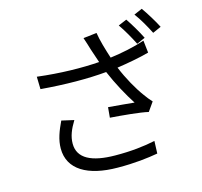

<svg xmlns="http://www.w3.org/2000/svg" viewBox="-125 -1000 1251 1188"><g transform="rotate(-15 500.0 -406.5)"><path d="M773 -822 719 -799C746 -761 780 -701 800 -660L854 -684C834 -725 798 -786 773 -822ZM883 -862 830 -839C859 -801 891 -744 913 -700L967 -724C948 -762 910 -824 883 -862ZM302 -305 223 -323C195 -264 175 -212 175 -156C175 -21 295 48 485 49C597 50 681 39 744 28L747 -52C678 -37 591 -27 490 -28C341 -29 254 -71 254 -166C254 -213 272 -256 302 -305ZM147 -624 149 -544C307 -531 450 -530 569 -541C604 -458 652 -371 690 -313C654 -317 580 -323 524 -328L518 -262C590 -257 711 -246 760 -234L800 -291C785 -307 770 -325 757 -344C719 -395 675 -473 644 -549C711 -559 790 -573 851 -590L842 -669C774 -646 691 -629 619 -620C600 -678 581 -743 574 -790L488 -780C498 -753 506 -723 513 -701L543 -612C434 -604 294 -606 147 -624Z"/></g></svg>

Font: Noto Sans KR
Style: Regular
Weight: 400
Designer: Ryoko NISHIZUKA 西塚涼子 (kana, bopomofo & ideographs); Paul D. Hunt (Latin, Greek & Cyrillic); Sandoll Communications 산돌커뮤니
Foundry: Adobe
Version: Version 2.004;hotconv 1.0.118;makeotfexe 2.5.65603